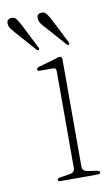

<svg xmlns="http://www.w3.org/2000/svg" viewBox="-124 -633 391 673"><g transform="rotate(-10 71.5 -296.5)"><path d="M117 -418.5V-37Q117 -21 136 -18L167.5 -13.5Q178 -11.5 178 -6Q178 0 169 0H36Q27.5 0 27.5 -6Q27.5 -11 37.5 -13L71 -18Q90 -21 90 -36.5V-381Q90 -394 78.5 -393.5H31.5Q23 -393 23 -399.5Q23 -404.5 31.5 -407.5L92.5 -425Q96.5 -426 100.8 -427.8Q105 -429.5 107.5 -429.5Q117 -429.5 117 -418.5ZM-0.5 -557.5 41 -475.5Q44.5 -469 41.5 -466Q37.5 -463.5 33 -468.5L-31 -541Q-38.5 -549.5 -44.2 -557.2Q-50 -565 -50.5 -574Q-52.5 -591.5 -34.5 -593Q-23 -594 -16 -584Q-9 -574 -0.5 -557.5ZM106.5 -557.5 148 -476Q151.5 -469 148.5 -466Q144.5 -463.5 140 -468.5L76 -541Q68 -549 62.5 -557Q57 -565 56.5 -574Q54.5 -591.5 72.5 -593Q83.5 -594 90.8 -584.2Q98 -574.5 106.5 -557.5Z"/></g></svg>

Font: Fraunces 144pt S050 Thin
Style: Regular
Weight: 100
Version: Version 1.000; ttfautohint (v1.8.3)